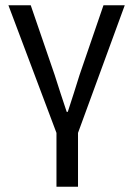

<svg xmlns="http://www.w3.org/2000/svg" viewBox="-20 -506 507 731"><path d="M195 205V0L12 -486H97L188 -221Q199 -185 211 -149.5Q223 -114 234 -80H238Q249 -114 260.5 -149.5Q272 -185 283 -221L374 -486H455L277 0V205Z"/></svg>

Font: Swei Fan Sans CJK TC
Style: Regular
Weight: 400
Version: Version 2.130